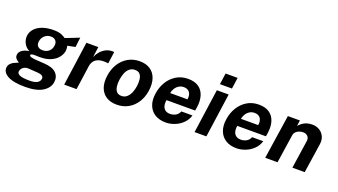

<svg xmlns="http://www.w3.org/2000/svg" viewBox="-92 -1334 3719 2115"><g transform="rotate(20 1768.0 -276.0)"><path d="M243.5 171Q105.5 171 38.5 133.5Q-28.5 96 -20.5 36.5Q-16.5 11.5 -1.2 -5.2Q14 -22 33.5 -32.2Q53 -42.5 69.2 -48.2Q85.5 -54 90.5 -56.5Q84.5 -60.5 70.8 -69.5Q57 -78.5 46.2 -95Q35.5 -111.5 39.5 -138Q43 -162.5 70.2 -184.2Q97.5 -206 154 -216Q109 -239 88 -281.8Q67 -324.5 73 -370.5Q79.5 -416.5 112.8 -451.5Q146 -486.5 201 -505.8Q256 -525 328.5 -525Q383 -525 414.8 -513Q446.5 -501 470.5 -484Q484 -489 504 -496.8Q524 -504.5 547 -513.5Q570 -522.5 592 -531.2Q614 -540 631 -546.5L617.5 -432.5L527 -414Q534.5 -383.5 531 -356Q525 -313 494.8 -275.5Q464.5 -238 411.8 -215.2Q359 -192.5 284.5 -192.5Q273 -192.5 257.2 -193Q241.5 -193.5 234.5 -194Q204.5 -194.5 191.5 -190.5Q178.5 -186.5 178 -177.5Q179.5 -164.5 199.5 -158.8Q219.5 -153 256 -150Q274 -148.5 301.5 -147.2Q329 -146 359.5 -143.5Q454.5 -137.5 496.5 -95Q538.5 -52.5 529.5 11.5Q520 81.5 448.2 126.2Q376.5 171 243.5 171ZM266 89.5Q327 89.5 356.2 72.2Q385.5 55 389.5 24Q392 3 375.8 -9.5Q359.5 -22 323 -24.5L209.5 -32Q186.5 -33.5 167.5 -24.8Q148.5 -16 136.2 -1.2Q124 13.5 122 31.5Q117.5 61 152.5 75.2Q187.5 89.5 266 89.5ZM288 -274Q330 -274 359.8 -298.8Q389.5 -323.5 395 -366Q400.5 -403.5 381 -425.8Q361.5 -448 324.5 -448Q282.5 -448 252.2 -421Q222 -394 216 -351Q211 -315.5 230 -294.8Q249 -274 288 -274Z M641.5 0 714 -517H853.5L836.5 -394.5Q854 -434 880.5 -463.8Q907 -493.5 941.2 -510.2Q975.5 -527 1015.5 -527Q1022.5 -527 1028.2 -526.2Q1034 -525.5 1036.5 -524L1017 -385Q1013 -387 1007.2 -387.5Q1001.5 -388 997 -388.5Q940.5 -393.5 904.8 -381.2Q869 -369 850.2 -343.2Q831.5 -317.5 826.5 -283L786.5 0Z M1258.5 10Q1184.5 10 1134.5 -22.5Q1084.5 -55 1063.2 -114.5Q1042 -174 1053.5 -255.5Q1065.5 -337 1104.2 -398Q1143 -459 1203 -493Q1263 -527 1337 -527Q1412 -527 1461.8 -493.8Q1511.5 -460.5 1532.2 -399.5Q1553 -338.5 1541 -255.5Q1529.5 -177.5 1491.8 -117.8Q1454 -58 1394.8 -24Q1335.5 10 1258.5 10ZM1276 -98.5Q1312.5 -98.5 1338.2 -121Q1364 -143.5 1379.5 -180.2Q1395 -217 1401 -260.5Q1406.5 -301.5 1402.2 -338Q1398 -374.5 1379 -397Q1360 -419.5 1321 -419.5Q1283.5 -419.5 1257.5 -398.2Q1231.5 -377 1216.5 -340.8Q1201.5 -304.5 1195.5 -260.5Q1189.5 -220 1193.8 -182.8Q1198 -145.5 1217.2 -122Q1236.5 -98.5 1276 -98.5Z M1832.5 10Q1758 10 1706 -22.2Q1654 -54.5 1631.2 -113.5Q1608.5 -172.5 1620.5 -252.5Q1631.5 -330 1669.8 -392.2Q1708 -454.5 1768 -490.8Q1828 -527 1905 -527Q1982.5 -527 2029.8 -493.8Q2077 -460.5 2095 -401.2Q2113 -342 2101.5 -264.5L2095 -225H1759Q1752.5 -185.5 1760.5 -156.2Q1768.5 -127 1790.2 -111.2Q1812 -95.5 1845.5 -95.5Q1881.5 -95.5 1910.8 -111.5Q1940 -127.5 1956 -164H2086Q2069.5 -109 2029.5 -70Q1989.5 -31 1937.5 -10.5Q1885.5 10 1832.5 10ZM1770.5 -312H1973.5Q1978.5 -343 1971 -369Q1963.5 -395 1943.5 -410Q1923.5 -425 1889.5 -425Q1857.5 -425 1832.2 -408.8Q1807 -392.5 1791 -366.5Q1775 -340.5 1770.5 -312Z M2170 0 2243 -517H2381.5L2308.5 0ZM2252 -591.5 2270.5 -723H2411.5L2393 -591.5Z M2662 10Q2587.5 10 2535.5 -22.2Q2483.5 -54.5 2460.8 -113.5Q2438 -172.5 2450 -252.5Q2461 -330 2499.2 -392.2Q2537.5 -454.5 2597.5 -490.8Q2657.5 -527 2734.5 -527Q2812 -527 2859.2 -493.8Q2906.5 -460.5 2924.5 -401.2Q2942.5 -342 2931 -264.5L2924.5 -225H2588.5Q2582 -185.5 2590 -156.2Q2598 -127 2619.8 -111.2Q2641.5 -95.5 2675 -95.5Q2711 -95.5 2740.2 -111.5Q2769.5 -127.5 2785.5 -164H2915.5Q2899 -109 2859 -70Q2819 -31 2767 -10.5Q2715 10 2662 10ZM2600 -312H2803Q2808 -343 2800.5 -369Q2793 -395 2773 -410Q2753 -425 2719 -425Q2687 -425 2661.8 -408.8Q2636.5 -392.5 2620.5 -366.5Q2604.5 -340.5 2600 -312Z M2998 0 3075.5 -517H3216.5L3207.5 -450.5Q3225 -469.5 3245.8 -485.5Q3266.5 -501.5 3295 -511.5Q3323.5 -521.5 3363 -521.5Q3409 -521.5 3445.8 -499.8Q3482.5 -478 3501.5 -438.2Q3520.5 -398.5 3512.5 -344.5L3461 0H3316.5L3365 -327Q3371 -365.5 3349.8 -386.2Q3328.5 -407 3295.5 -407Q3272.5 -407 3250 -398.8Q3227.5 -390.5 3211.8 -374.5Q3196 -358.5 3192.5 -334.5L3142.5 0Z"/></g></svg>

Font: Public Sans Thin
Style: Bold Italic
Weight: 700
Italic angle: -8°
Version: Version 2.001